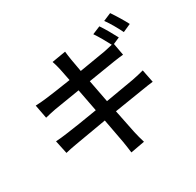

<svg xmlns="http://www.w3.org/2000/svg" viewBox="-193 -1075 1386 1360"><g transform="rotate(-30 500.0 -395.0)"><path d="M869 -860 805 -833C833 -795 865 -738 886 -695L951 -724C933 -760 895 -822 869 -860ZM83 -265 106 -157C128 -163 159 -169 199 -176L456 -220L492 -27C498 3 501 35 506 70L621 49C611 19 603 -16 596 -45L557 -237L790 -274C828 -280 864 -286 887 -288L866 -393C843 -386 810 -379 772 -371L538 -331L503 -514L721 -549C749 -553 783 -558 801 -559L783 -657L836 -680C816 -719 781 -781 756 -817L691 -790C716 -754 747 -699 767 -660L700 -645L484 -609L466 -710C462 -733 458 -764 456 -783L343 -764C351 -742 357 -719 363 -693L383 -593C292 -579 209 -567 172 -563C141 -559 113 -557 85 -556L106 -445C138 -453 162 -458 192 -464L402 -498L437 -315C329 -297 227 -281 178 -275C150 -271 108 -266 83 -265Z"/></g></svg>

Font: Noto Sans TC Medium
Style: Regular
Weight: 500
Designer: Ryoko NISHIZUKA 西塚涼子 (kana, bopomofo & ideographs); Paul D. Hunt (Latin, Greek & Cyrillic); Sandoll Communications 산돌커뮤니
Foundry: Adobe
Version: Version 2.004;hotconv 1.0.118;makeotfexe 2.5.65603